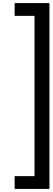

<svg xmlns="http://www.w3.org/2000/svg" viewBox="-20 -873 341 1246"><path d="M75 353V270H204V-770H75V-853H301V353Z"/></svg>

Font: Orkney Medium
Style: Regular
Weight: 500
Designer: Samuel Oakes and Alfredo Marco Pradil
Foundry: Alfredo Marco Pradil
Version: 1.0; ttfautohint (v1.5)